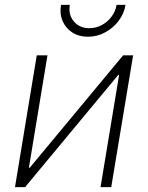

<svg xmlns="http://www.w3.org/2000/svg" viewBox="-20 -768 607 788"><path d="M436.5 0H392.6L468.8 -460.4H465.3L83 0H41.5L130.9 -541H174.8L98.6 -79.6H102.1L485.4 -541H526.4ZM340.8 -617.2Q303.7 -617.2 276.6 -634.8Q249.5 -652.3 236.8 -682.1Q224.1 -711.9 230.5 -748H266.6Q259.8 -707.5 283.2 -679.9Q306.6 -652.3 346.7 -652.3Q373.5 -652.3 397.5 -665Q421.4 -677.7 437.7 -699.5Q454.1 -721.2 458.5 -748H495.1Q489.3 -711.9 466.6 -682.1Q443.8 -652.3 410.9 -634.8Q377.9 -617.2 340.8 -617.2Z"/></svg>

Font: Inter 17pt ExtraLight
Style: Italic
Weight: 250
Italic angle: -9.3988°
Version: Version 4.001;git-66647c0bb